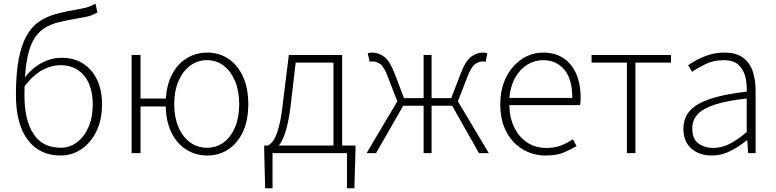

<svg xmlns="http://www.w3.org/2000/svg" viewBox="-20 -827 4189 1037"><path d="M308 13Q194 13 130 -71.5Q66 -156 66 -315Q66 -430 81 -507.5Q96 -585 123.5 -634Q151 -683 191.5 -710.5Q232 -738 284 -752Q336 -766 397 -776Q425 -781 441 -785Q457 -789 469 -794Q481 -799 496 -807L506 -760Q485 -747 462 -740.5Q439 -734 407 -729Q347 -719 299 -707.5Q251 -696 216 -672.5Q181 -649 158 -606Q135 -563 123.5 -491Q112 -419 112 -310Q112 -180 160.5 -104.5Q209 -29 308 -29Q357 -29 396.5 -59Q436 -89 458.5 -142Q481 -195 481 -265Q481 -325 461.5 -372.5Q442 -420 402.5 -447.5Q363 -475 306 -475Q260 -475 211 -450Q162 -425 110 -358V-403Q151 -458 204 -486.5Q257 -515 313 -515Q380 -515 429 -483.5Q478 -452 504.5 -396Q531 -340 531 -265Q531 -179 500 -116.5Q469 -54 418.5 -20.5Q368 13 308 13Z M691 0V-530H739V-295H890V-252H739V0ZM1100 13Q1037 13 985.5 -19.5Q934 -52 904.5 -114Q875 -176 875 -264Q875 -353 904.5 -415.5Q934 -478 985.5 -510.5Q1037 -543 1100 -543Q1162 -543 1212 -510.5Q1262 -478 1291.5 -415.5Q1321 -353 1321 -264Q1321 -176 1291.5 -114Q1262 -52 1212 -19.5Q1162 13 1100 13ZM1098 -29Q1150 -29 1189 -58.5Q1228 -88 1250 -141Q1272 -194 1272 -264Q1272 -335 1250 -388Q1228 -441 1189 -471.5Q1150 -502 1098 -502Q1046 -502 1006 -471.5Q966 -441 943.5 -388Q921 -335 921 -264Q921 -194 943.5 -141Q966 -88 1006 -58.5Q1046 -29 1098 -29Z M1452 0V190H1412L1407 -14V-41H1900V-14L1894 190H1854V0ZM1781 -15V-489H1577L1552 -275Q1543 -197 1531 -148.5Q1519 -100 1505.5 -72.5Q1492 -45 1478 -32.5Q1464 -20 1453 -13L1427 -41Q1444 -50 1458 -70.5Q1472 -91 1485.5 -139.5Q1499 -188 1509 -280L1540 -530H1828V-15Z M1960 0 2126 -280 2075 -411Q2055 -465 2035 -480Q2015 -495 1993 -495Q1988 -495 1985 -495Q1982 -495 1977 -493L1966 -539Q1977 -543 1991 -543Q2025 -543 2055 -520.5Q2085 -498 2112 -429L2162 -297H2268V-530H2311V-297H2417L2468 -429Q2494 -498 2524.5 -520.5Q2555 -543 2588 -543Q2603 -543 2612 -539L2603 -493Q2598 -495 2595 -495Q2592 -495 2586 -495Q2565 -495 2545 -480Q2525 -465 2504 -411L2453 -280L2620 0H2567L2422 -256H2311V0H2268V-256H2158L2011 0Z M2927 13Q2860 13 2804 -20Q2748 -53 2715 -115Q2682 -177 2682 -264Q2682 -329 2701 -380.5Q2720 -432 2753 -468.5Q2786 -505 2827 -524Q2868 -543 2913 -543Q2976 -543 3021 -514.5Q3066 -486 3091 -431Q3116 -376 3116 -298Q3116 -289 3115.5 -279.5Q3115 -270 3113 -259H2731Q2732 -192 2757 -140Q2782 -88 2826.5 -58Q2871 -28 2931 -28Q2975 -28 3009.5 -41Q3044 -54 3074 -75L3094 -38Q3062 -19 3024 -3Q2986 13 2927 13ZM2731 -298H3071Q3071 -400 3028 -451Q2985 -502 2913 -502Q2868 -502 2828.5 -478Q2789 -454 2763 -408.5Q2737 -363 2731 -298Z M3366 0V-489H3175V-530H3604V-489H3412V0Z M3825 13Q3783 13 3748 -2.5Q3713 -18 3692 -50.5Q3671 -83 3671 -132Q3671 -220 3753.5 -266Q3836 -312 4013 -332Q4015 -374 4005.5 -412.5Q3996 -451 3969 -476.5Q3942 -502 3889 -502Q3834 -502 3790 -480.5Q3746 -459 3718 -439L3697 -475Q3716 -488 3745 -504Q3774 -520 3812 -531.5Q3850 -543 3893 -543Q3956 -543 3993 -515.5Q4030 -488 4045.5 -442Q4061 -396 4061 -340V0H4021L4016 -69H4013Q3973 -36 3925 -11.5Q3877 13 3825 13ZM3832 -28Q3878 -28 3921 -50Q3964 -72 4013 -114V-295Q3904 -283 3839.5 -261.5Q3775 -240 3747 -208.5Q3719 -177 3719 -134Q3719 -76 3752.5 -52Q3786 -28 3832 -28Z"/></svg>

Font: Noto Sans SC ExtraLight
Style: Regular
Weight: 250
Designer: Ryoko NISHIZUKA 西塚涼子 (kana, bopomofo & ideographs); Paul D. Hunt (Latin, Greek & Cyrillic); Sandoll Communications 산돌커뮤니
Foundry: Adobe
Version: Version 2.004-H2;hotconv 1.0.118;makeotfexe 2.5.65603